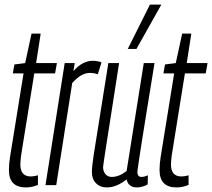

<svg xmlns="http://www.w3.org/2000/svg" viewBox="-20 -810 928 840"><path d="M146 -43V-1Q120 10 93 10Q19 10 19 -66Q19 -93 24 -124L83 -489H36L43 -528L90 -534L118 -663H158L138 -534H229L221 -489H130L72 -128Q71 -117 70 -107.5Q69 -98 69 -90Q69 -38 115 -38Q128 -38 146 -43Z M307 -534 301 -499Q341 -544 385 -544Q408 -544 424 -537L408 -485Q391 -491 373 -491Q355 -491 336.5 -481Q318 -471 296 -447L226 0H179L263 -534Z M448 10Q418 10 400 -8.5Q382 -27 382 -57Q382 -80 390 -133Q398 -186 414 -283Q430 -380 454 -534H501Q483 -418 471 -341Q459 -264 451.5 -216.5Q444 -169 440 -142.5Q436 -116 434 -102.5Q432 -89 431 -79Q431 -61 441 -48.5Q451 -36 469 -36Q501 -36 534 -62L609 -534H656Q634 -399 620 -312Q606 -225 598 -174.5Q590 -124 586.5 -99.5Q583 -75 582 -67Q581 -59 581 -56Q581 -48 585 -42Q589 -36 600 -36Q611 -36 627 -43L626 -3Q616 3 602.5 6.5Q589 10 580 10Q541 10 534 -25Q489 10 448 10ZM539 -596 636 -790H686L577 -596Z M805 -43V-1Q779 10 752 10Q678 10 678 -66Q678 -93 683 -124L742 -489H695L702 -528L749 -534L777 -663H817L797 -534H888L880 -489H789L731 -128Q730 -117 729 -107.5Q728 -98 728 -90Q728 -38 774 -38Q787 -38 805 -43Z"/></svg>

Font: Georama ExtraCondensed Light
Style: Italic
Weight: 300
Width: 2
Italic angle: -9°
Designer: Jean-Baptiste Levee
Foundry: Production Type
Version: Version 1.000